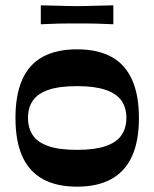

<svg xmlns="http://www.w3.org/2000/svg" viewBox="-20 -689 579 720"><path d="M269 11Q192 11 140.5 -17.5Q89 -46 63.5 -103Q38 -160 38 -247Q38 -333 63.5 -390.5Q89 -448 140.5 -476Q192 -504 269 -504Q346 -504 397.5 -476Q449 -448 475 -390.5Q501 -333 501 -247Q501 -160 475 -103Q449 -46 397.5 -17.5Q346 11 269 11ZM269 -127Q335 -127 376 -141Q417 -155 435.5 -182Q454 -209 454 -247Q454 -285 435.5 -311.5Q417 -338 376 -352Q335 -366 269 -366Q202 -366 161.5 -352Q121 -338 103 -311.5Q85 -285 85 -247Q85 -209 103 -182Q121 -155 161.5 -141Q202 -127 269 -127ZM133 -598V-669Q175 -668 197.5 -667.5Q220 -667 235 -666.5Q250 -666 268 -666Q287 -666 302 -666.5Q317 -667 340 -667.5Q363 -668 405 -669V-598Q363 -600 340 -600.5Q317 -601 302 -601Q287 -601 268 -601Q250 -601 235 -601Q220 -601 197.5 -600.5Q175 -600 133 -598Z"/></svg>

Font: Ojuju
Style: Bold
Weight: 700
Designer: Chisaokwu Joboson, Mirko Velimirovic
Foundry: Udi Foundry
Version: Version 1.000